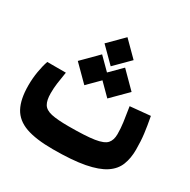

<svg xmlns="http://www.w3.org/2000/svg" viewBox="-142 -745 871 882"><g transform="rotate(30 293.0 -304.5)"><path d="M248.5 3.9Q158.7 3.9 105.2 -15.1Q51.8 -34.2 28.3 -77.6Q4.9 -121.1 4.9 -194.3Q4.9 -231.9 11 -267.8Q17.1 -303.7 26.4 -330.6H125Q118.7 -292 115.2 -267.1Q111.8 -242.2 111.8 -214.4Q111.8 -177.2 123.5 -157.5Q135.3 -137.7 167 -130.6Q198.7 -123.5 258.3 -123.5Q348.6 -123.5 394.5 -130.6Q440.4 -137.7 456.1 -155.3Q471.7 -172.9 471.7 -204.6Q471.7 -234.9 467.5 -265.6Q463.4 -296.4 455.6 -343.8L562.5 -354Q571.8 -305.2 576.4 -268.1Q581.1 -231 581.1 -185.1Q581.1 -139.6 567.1 -104.2Q553.2 -68.8 517.1 -44.9Q481 -21 416 -8.5Q351.1 3.9 248.5 3.9ZM349.1 -323.2 288.1 -384.3 227.1 -323.2 145.5 -404.8 227.1 -486.8 288.1 -425.8 349.1 -486.8 430.7 -404.8ZM288.6 -459 211.4 -536.1 288.6 -613.3 365.7 -536.1Z"/></g></svg>

Font: Cascadia Mono NF SemiBold
Style: Regular
Weight: 600
Monospace: yes
Designer: Aaron Bell
Foundry: Saja Typeworks
Version: Version 2404.023; ttfautohint (v1.8.4)